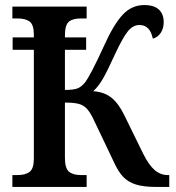

<svg xmlns="http://www.w3.org/2000/svg" viewBox="-20 -740 698 760"><path d="M650 -47V0H600Q549 0 518.5 -9.5Q488 -19 468.5 -39Q449 -59 432 -96L350 -268Q336 -297 323 -310.5Q310 -324 291 -329Q272 -334 237 -334V-115Q237 -74 253 -60.5Q269 -47 301 -47H323V0H29V-47H49Q81 -47 97.5 -60Q114 -73 114 -112V-543H30V-592H114V-603Q114 -642 97.5 -654.5Q81 -667 49 -667H29V-714H323V-667H300Q268 -667 252.5 -654Q237 -641 237 -599V-592H321V-543H237V-384Q271 -384 286.5 -390Q302 -396 316 -413Q339 -443 391 -557Q429 -642 465 -681Q501 -720 551 -720Q590 -720 609 -702Q628 -684 628 -653Q628 -627 616 -609.5Q604 -592 585 -587Q574 -641 532 -641Q506 -641 486 -616Q466 -591 436 -527Q406 -461 388 -429.5Q370 -398 349 -379Q393 -376 421.5 -353Q450 -330 473 -282L547 -131Q569 -87 592 -67Q615 -47 645 -47Z"/></svg>

Font: Noto Serif NarrowSemiBold
Style: Regular
Weight: 600
Width: 4
Designer: Monotype Design Team
Foundry: Monotype Imaging Inc.
Version: Version 1.001